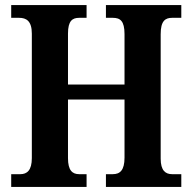

<svg xmlns="http://www.w3.org/2000/svg" viewBox="-20 -734 755 754"><path d="M24 0H320V-50H291C264 -50 247 -65 247 -113V-343H469V-115C469 -65 451 -50 423 -50H396V0H692V-50H656C630 -50 611 -64 611 -111V-600C611 -652 629 -664 656 -664H692V-714H396V-664H423C452 -664 469 -652 469 -600V-402H247V-602C247 -652 264 -664 291 -664H320V-714H24V-664H55C83 -664 105 -652 105 -602V-113C105 -65 86 -50 60 -50H24Z"/></svg>

Font: Noto Serif Tamil Condensed
Style: Bold
Weight: 700
Width: 3
Designer: Indian Type Foundry, Tom Grace, and the Monotype Design Team
Foundry: Monotype Imaging Inc.
Version: Version 2.004